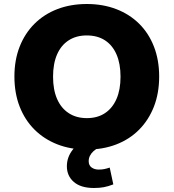

<svg xmlns="http://www.w3.org/2000/svg" viewBox="-20 -736 867 959"><path d="M414 11Q333 11 266.5 -15Q200 -41 152 -89Q104 -137 78 -204Q52 -271 52 -354Q52 -436 78 -502.5Q104 -569 152 -617Q200 -665 266.5 -690.5Q333 -716 414 -716Q494 -716 560.5 -690.5Q627 -665 675 -617.5Q723 -570 749 -503Q775 -436 775 -354Q775 -271 749 -204Q723 -137 675 -88.5Q627 -40 560.5 -14.5Q494 11 414 11ZM414 -146Q467 -146 504.5 -171Q542 -196 562 -242Q582 -288 582 -353Q582 -418 562 -464Q542 -510 504.5 -534.5Q467 -559 413 -559Q361 -559 323 -534.5Q285 -510 265 -464Q245 -418 245 -353Q245 -288 265 -242Q285 -196 323 -171Q361 -146 414 -146ZM449 203Q384 203 349 173Q314 143 314 94Q314 48 345 9.5Q376 -29 425 -49L476 0Q459 8 447 19Q435 30 429 42.5Q423 55 423 69Q423 90 437.5 100.5Q452 111 473 111Q489 111 501 108.5Q513 106 528 101L546 185Q520 195 498.5 199Q477 203 449 203Z"/></svg>

Font: Nunito Sans 10pt Black
Style: Regular
Weight: 900
Designer: Vernon Adams
Foundry: Vernon Adams
Version: Version 3.101;gftools[0.9.27]